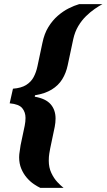

<svg xmlns="http://www.w3.org/2000/svg" viewBox="-20 -763 518 933"><path d="M176 150Q163 144 145 132Q127 120 110.5 101Q94 82 83.5 57Q73 32 73 1Q73 -13 76 -29.5Q79 -46 80 -57L100 -152Q102 -162 103 -171.5Q104 -181 104 -190Q104 -218 88 -237.5Q72 -257 27 -261L43 -332Q83 -335 107 -350Q131 -365 143.5 -388.5Q156 -412 162 -441L186 -554Q195 -599 215 -631.5Q235 -664 261 -686.5Q287 -709 314 -722.5Q341 -736 365 -743H478Q461 -734 440 -719.5Q419 -705 398 -684.5Q377 -664 360.5 -636.5Q344 -609 336 -573L309 -446Q301 -408 282.5 -378Q264 -348 231.5 -328Q199 -308 150 -300L149 -293Q202 -284 226 -256.5Q250 -229 250 -187Q250 -177 249 -167.5Q248 -158 246 -147L224 -42Q222 -31 219.5 -16.5Q217 -2 217 18Q217 51 229.5 77.5Q242 104 259 122Q276 140 289 150Z"/></svg>

Font: Saira Thin Expanded
Style: Bold Italic
Weight: 700
Width: 7
Italic angle: -12°
Version: Version 1.101